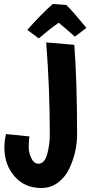

<svg xmlns="http://www.w3.org/2000/svg" viewBox="-20 -914 454 964"><path d="M128 -229Q124 -209 124 -177.5Q124 -146 137.5 -119Q151 -92 173 -92Q203 -92 216.5 -138.5Q230 -185 230 -240Q230 -470 212 -701L353 -689Q367 -509 367 -240Q367 -150 328 -68Q308 -25 271.5 2.5Q235 30 188 30Q104 30 53 -28.5Q2 -87 2 -174Q2 -204 10 -241ZM245 -894 313 -889Q344 -859 414 -774L356 -730Q304 -776 275 -800Q225 -765 175 -721L117 -764Q189 -845 245 -894Z"/></svg>

Font: Boogaloo
Style: Regular
Weight: 400
Designer: John Vargas Beltran
Foundry: John Vargas Beltran
Version: Version 1.002